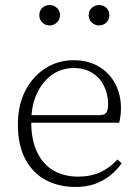

<svg xmlns="http://www.w3.org/2000/svg" viewBox="-20 -729 548 762"><path d="M280 13Q213 13 161.5 -14.5Q110 -42 80.5 -97.5Q51 -153 51 -235Q51 -313 81 -370Q111 -427 161 -458.5Q211 -490 272 -490Q330 -490 372 -465Q414 -440 437 -397Q460 -354 460 -300Q460 -282 458 -267.5Q456 -253 453 -242H79V-272H379Q397 -273 403 -284Q409 -295 409 -315Q409 -355 393 -387.5Q377 -420 346.5 -439.5Q316 -459 272 -459Q225 -459 187 -432.5Q149 -406 126.5 -358Q104 -310 104 -245Q104 -172 128 -123.5Q152 -75 193.5 -51.5Q235 -28 290 -28Q340 -28 378 -45.5Q416 -63 446 -96L463 -81Q443 -53 416.5 -32Q390 -11 356.5 1Q323 13 280 13ZM177 -628Q160 -628 148 -639.5Q136 -651 136 -669Q136 -687 148 -698Q160 -709 177 -709Q193 -709 205.5 -698Q218 -687 218 -669Q218 -651 205.5 -639.5Q193 -628 177 -628ZM373 -628Q357 -628 344.5 -639.5Q332 -651 332 -669Q332 -687 344.5 -698Q357 -709 373 -709Q390 -709 402 -698Q414 -687 414 -669Q414 -651 402 -639.5Q390 -628 373 -628Z"/></svg>

Font: Source Serif 4 18pt Light
Style: Regular
Weight: 300
Designer: Frank Grießhammer
Foundry: Adobe Systems Incorporated
Version: Version 4.004;hotconv 1.0.116;makeotfexe 2.5.65601